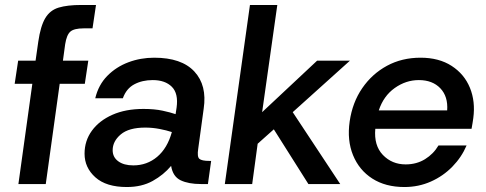

<svg xmlns="http://www.w3.org/2000/svg" viewBox="-20 -740 1955 772"><path d="M54 0 110 -403H39L53 -496H123L134 -573Q143 -635 162 -667Q181 -699 216 -709.5Q251 -720 307 -720H366L352 -626H317Q278 -626 263 -613Q248 -600 242 -562L233 -496H335L321 -403H220L164 0Z M490 12Q407 12 363.5 -27Q320 -66 320 -122Q320 -174 349.5 -214.5Q379 -255 432 -278.5Q485 -302 557 -302Q601 -302 633.5 -295Q666 -288 686 -281L690 -307Q698 -364 671 -391Q644 -418 594 -418Q552 -418 520 -401Q488 -384 474 -345H363Q376 -399 411.5 -435Q447 -471 496 -489.5Q545 -508 600 -508Q710 -508 761.5 -452.5Q813 -397 799 -303L777 -142Q772 -110 781.5 -101.5Q791 -93 822 -93H829L816 0H788Q738 0 706.5 -15Q675 -30 668 -73Q638 -37 594 -12.5Q550 12 490 12ZM433 -136Q433 -108 455.5 -91.5Q478 -75 516 -75Q571 -75 612 -109.5Q653 -144 671 -209Q650 -216 621.5 -221.5Q593 -227 564 -227Q498 -227 465.5 -199.5Q433 -172 433 -136Z M884 0 985 -720H1095L1034 -289L1255 -496H1387L1157 -289L1348 0H1220L1081 -220L1016 -162L994 0Z M1606 12Q1530 12 1477 -22Q1424 -56 1399.5 -116Q1375 -176 1386 -252Q1397 -328 1436.5 -385.5Q1476 -443 1536 -475.5Q1596 -508 1671 -508Q1745 -508 1796 -475Q1847 -442 1869.5 -387Q1892 -332 1883 -265Q1882 -256 1880 -245Q1878 -234 1876 -222H1489Q1483 -155 1519.5 -117Q1556 -79 1611 -79Q1655 -79 1689 -100Q1723 -121 1743 -155H1856Q1836 -108 1799 -70Q1762 -32 1712.5 -10Q1663 12 1606 12ZM1664 -418Q1612 -418 1567 -386Q1522 -354 1503 -296H1778Q1782 -352 1750.5 -385Q1719 -418 1664 -418Z"/></svg>

Font: Host Grotesk Medium
Style: Italic
Weight: 500
Italic angle: -8°
Designer: Doğukan Karapınar based on Poppins by Indian Type Foundry, Jonny Pinhorn
Foundry: Element Type
Version: Version 1.001; ttfautohint (v1.8.4.7-5d5b)